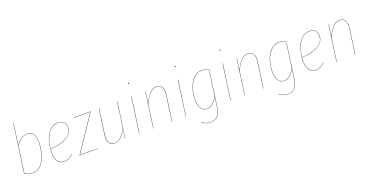

<svg xmlns="http://www.w3.org/2000/svg" viewBox="-31 -1591 5108 2643"><g transform="rotate(-20 2523.0 -269.0)"><path d="M296.4 -527.3Q353.5 -527.3 382.3 -485.1Q411.1 -442.9 411.1 -362.3Q411.1 -314.9 403.6 -265.6Q396 -216.3 378.7 -166.5Q361.3 -116.7 336.4 -77.9Q311.5 -39.1 273.9 -14.9Q236.3 9.3 191.4 9.3Q136.2 9.3 69.3 -22.9L167.5 -730.5H171.4L128.4 -421.9Q210.9 -527.3 296.4 -527.3ZM296.4 -523.4Q250.5 -523.4 210.4 -496.3Q170.4 -469.2 128.4 -417L73.7 -25.4Q136.7 5.4 191.4 5.4Q235.8 5.4 272.7 -18.6Q309.6 -42.5 334 -81.1Q358.4 -119.6 375.2 -168.7Q392.1 -217.8 399.7 -266.8Q407.2 -315.9 407.2 -362.3Q407.2 -523.4 296.4 -523.4Z M857.4 -421.9Q857.4 -381.8 840.1 -349.1Q822.8 -316.4 793 -293.7Q763.2 -271 720.9 -254.6Q678.7 -238.3 631.1 -229.7Q583.5 -221.2 527.8 -217.8Q525.4 -187.5 525.4 -166Q525.4 -83 557.1 -38.8Q588.9 5.4 646.5 5.4Q684.1 5.4 714.8 -8.8Q745.6 -22.9 780.8 -53.2L782.7 -50.3Q746.6 -19.5 715.6 -5.1Q684.6 9.3 646.5 9.3Q586.9 9.3 554.2 -35.6Q521.5 -80.6 521.5 -165.5Q521.5 -203.6 526.9 -243.2Q532.2 -282.7 543 -324Q553.7 -365.2 572 -401.4Q590.3 -437.5 614.5 -465.8Q638.7 -494.1 672.6 -510.7Q706.5 -527.3 746.6 -527.3Q795.9 -527.3 826.7 -499.5Q857.4 -471.7 857.4 -421.9ZM746.6 -523.4Q705.1 -523.4 670.2 -505.1Q635.3 -486.8 611.3 -456.8Q587.4 -426.8 569.3 -386.7Q551.3 -346.7 541.7 -305.7Q532.2 -264.6 527.8 -221.2Q597.7 -225.1 655 -238.5Q712.4 -252 757.8 -275.4Q803.2 -298.8 828.4 -336.2Q853.5 -373.5 853.5 -421.9Q853.5 -470.2 824 -496.8Q794.4 -523.4 746.6 -523.4Z M1222.2 -517.1V-513.7L879.9 -3.9H1141.6L1141.1 0H874.5V-3.4L1216.8 -513.2H970.7L971.2 -517.1Z M1384.3 9.3Q1331.1 9.3 1306.2 -30.5Q1281.2 -70.3 1291 -140.1L1343.3 -517.1H1347.2L1295.4 -140.1Q1286.1 -71.8 1309.8 -33.2Q1333.5 5.4 1384.3 5.4Q1439.5 5.4 1484.6 -39.6Q1529.8 -84.5 1563 -166L1611.8 -517.1H1615.7L1543.5 0H1540L1563 -158.2Q1530.3 -78.6 1484.9 -34.7Q1439.5 9.3 1384.3 9.3Z M1845.7 -693.4Q1838.9 -693.4 1838.9 -700.2Q1838.9 -707.5 1846.2 -707.5Q1853.5 -707.5 1853.5 -700.7Q1853.5 -693.4 1845.7 -693.4ZM1822.3 -517.1 1750 0H1746.1L1817.9 -517.1Z M2282.2 -377.9 2229 0H2225.1L2277.8 -377.4Q2287.1 -444.8 2264.9 -484.1Q2242.7 -523.4 2189.9 -523.4Q2136.2 -523.4 2092.8 -479.7Q2049.3 -436 2003.4 -337.4L1956.5 0H1952.6L2024.4 -517.1H2028.3L2004.9 -347.7Q2049.8 -442.4 2092.8 -484.9Q2135.7 -527.3 2189.9 -527.3Q2244.1 -527.3 2267.8 -486.8Q2291.5 -446.3 2282.2 -377.9Z M2527.8 -693.4Q2521 -693.4 2521 -700.2Q2521 -707.5 2528.3 -707.5Q2535.6 -707.5 2535.6 -700.7Q2535.6 -693.4 2527.8 -693.4ZM2504.4 -517.1 2432.1 0H2428.2L2500 -517.1Z M2856.9 -527.3Q2910.6 -527.3 2953.1 -498.5L2881.3 20Q2868.7 113.3 2829.1 152.3Q2789.6 191.4 2728.5 191.4Q2657.7 191.4 2602.1 145.5L2604 142.1Q2661.1 188 2728.5 188Q2788.1 188 2826.4 149.7Q2864.7 111.3 2877.4 20L2897 -122.1Q2830.6 0 2744.6 0Q2687.5 0 2656.7 -47.4Q2626 -94.7 2626 -173.3Q2626 -219.7 2634 -267.3Q2642.1 -314.9 2660.2 -362.1Q2678.2 -409.2 2704.3 -445.6Q2730.5 -481.9 2770 -504.6Q2809.6 -527.3 2856.9 -527.3ZM2856.9 -523.4Q2817.9 -523.4 2784.2 -507.8Q2750.5 -492.2 2726.1 -465.1Q2701.7 -438 2682.9 -403.3Q2664.1 -368.7 2652.6 -329.1Q2641.1 -289.6 2635.5 -250.2Q2629.9 -210.9 2629.9 -173.3Q2629.9 -96.2 2659.4 -50Q2689 -3.9 2744.6 -3.9Q2830.1 -3.9 2897.9 -130.9L2949.2 -496.6Q2908.7 -523.4 2856.9 -523.4Z M3183.1 -693.4Q3176.3 -693.4 3176.3 -700.2Q3176.3 -707.5 3183.6 -707.5Q3190.9 -707.5 3190.9 -700.7Q3190.9 -693.4 3183.1 -693.4ZM3159.7 -517.1 3087.4 0H3083.5L3155.3 -517.1Z M3619.6 -377.9 3566.4 0H3562.5L3615.2 -377.4Q3624.5 -444.8 3602.3 -484.1Q3580.1 -523.4 3527.3 -523.4Q3473.6 -523.4 3430.2 -479.7Q3386.7 -436 3340.8 -337.4L3293.9 0H3290L3361.8 -517.1H3365.7L3342.3 -347.7Q3387.2 -442.4 3430.2 -484.9Q3473.1 -527.3 3527.3 -527.3Q3581.5 -527.3 3605.2 -486.8Q3628.9 -446.3 3619.6 -377.9Z M3987.8 -527.3Q4041.5 -527.3 4084 -498.5L4012.2 20Q3999.5 113.3 3960 152.3Q3920.4 191.4 3859.4 191.4Q3788.6 191.4 3732.9 145.5L3734.9 142.1Q3792 188 3859.4 188Q3918.9 188 3957.3 149.7Q3995.6 111.3 4008.3 20L4027.8 -122.1Q3961.4 0 3875.5 0Q3818.4 0 3787.6 -47.4Q3756.8 -94.7 3756.8 -173.3Q3756.8 -219.7 3764.9 -267.3Q3772.9 -314.9 3791 -362.1Q3809.1 -409.2 3835.2 -445.6Q3861.3 -481.9 3900.9 -504.6Q3940.4 -527.3 3987.8 -527.3ZM3987.8 -523.4Q3948.7 -523.4 3915 -507.8Q3881.3 -492.2 3856.9 -465.1Q3832.5 -438 3813.7 -403.3Q3794.9 -368.7 3783.4 -329.1Q3772 -289.6 3766.4 -250.2Q3760.7 -210.9 3760.7 -173.3Q3760.7 -96.2 3790.3 -50Q3819.8 -3.9 3875.5 -3.9Q3960.9 -3.9 4028.8 -130.9L4080.1 -496.6Q4039.6 -523.4 3987.8 -523.4Z M4541.5 -421.9Q4541.5 -381.8 4524.2 -349.1Q4506.8 -316.4 4477.1 -293.7Q4447.3 -271 4405 -254.6Q4362.8 -238.3 4315.2 -229.7Q4267.6 -221.2 4211.9 -217.8Q4209.5 -187.5 4209.5 -166Q4209.5 -83 4241.2 -38.8Q4272.9 5.4 4330.6 5.4Q4368.2 5.4 4398.9 -8.8Q4429.7 -22.9 4464.8 -53.2L4466.8 -50.3Q4430.7 -19.5 4399.7 -5.1Q4368.7 9.3 4330.6 9.3Q4271 9.3 4238.3 -35.6Q4205.6 -80.6 4205.6 -165.5Q4205.6 -203.6 4210.9 -243.2Q4216.3 -282.7 4227.1 -324Q4237.8 -365.2 4256.1 -401.4Q4274.4 -437.5 4298.6 -465.8Q4322.8 -494.1 4356.7 -510.7Q4390.6 -527.3 4430.7 -527.3Q4480 -527.3 4510.7 -499.5Q4541.5 -471.7 4541.5 -421.9ZM4430.7 -523.4Q4389.2 -523.4 4354.2 -505.1Q4319.3 -486.8 4295.4 -456.8Q4271.5 -426.8 4253.4 -386.7Q4235.4 -346.7 4225.8 -305.7Q4216.3 -264.6 4211.9 -221.2Q4281.7 -225.1 4339.1 -238.5Q4396.5 -252 4441.9 -275.4Q4487.3 -298.8 4512.5 -336.2Q4537.6 -373.5 4537.6 -421.9Q4537.6 -470.2 4508.1 -496.8Q4478.5 -523.4 4430.7 -523.4Z M4965.8 -377.9 4912.6 0H4908.7L4961.4 -377.4Q4970.7 -444.8 4948.5 -484.1Q4926.3 -523.4 4873.5 -523.4Q4819.8 -523.4 4776.4 -479.7Q4732.9 -436 4687 -337.4L4640.1 0H4636.2L4708 -517.1H4711.9L4688.5 -347.7Q4733.4 -442.4 4776.4 -484.9Q4819.3 -527.3 4873.5 -527.3Q4927.7 -527.3 4951.4 -486.8Q4975.1 -446.3 4965.8 -377.9Z"/></g></svg>

Font: Fira Sans Compressed Four
Style: Italic
Weight: 100
Width: 3
Italic angle: -8°
Designer: Carrois Corporate & Edenspiekermann AG
Foundry: Carrois Corporate GbR & Edenspiekermann AG
Version: Version 4.203;PS 004.203;hotconv 1.0.88;makeotf.lib2.5.64775